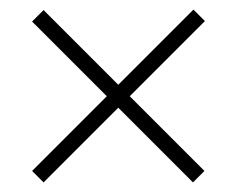

<svg xmlns="http://www.w3.org/2000/svg" viewBox="-20 -637 495 401"><path d="M384 -617 227 -460 71 -616 47 -592 203 -436 47 -280 71 -256 227 -412 383 -256 407 -280 251 -436 408 -593Z"/></svg>

Font: Noto Sans Kannada UI Condensed ExtraLight
Style: Regular
Weight: 200
Width: 3
Designer: Jelle Bosma - Monotype Design Team
Foundry: Monotype Imaging Inc.
Version: Version 2.005